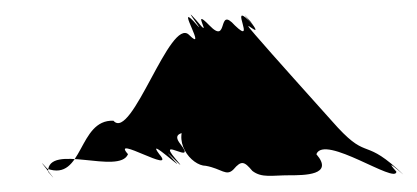

<svg xmlns="http://www.w3.org/2000/svg" viewBox="-20 -846 574 264"><path d="M378 -605C398 -605 440 -605 415 -634C426 -662 525 -592 525 -610C500 -638 554 -588 526 -614C478 -657 485 -624 436 -680C411 -708 356 -769 331 -798C303 -830 348 -785 324 -817C299 -845 347 -789 322 -818C295 -844 333 -782 303 -811C278 -839 295 -783 268 -811C240 -840 276 -786 250 -818C225 -846 271 -788 246 -817C222 -842 266 -772 240 -798C214 -824 161 -651 136 -680C87 -682 95 -596 45 -614C20 -642 71 -581 46 -610C46 -650 144 -605 156 -634C131 -662 224 -605 199 -634C178 -662 242 -602 218 -627C193 -655 246 -599 221 -628C194 -660 252 -617 228 -648C205 -677 282 -653 257 -682C246 -728 312 -705 287 -750C262 -778 257 -779 246 -779C235 -763 250 -728 239 -682C214 -653 243 -618 263 -618C285 -614 291 -603 301 -613C312 -626 316 -624 327 -611C340 -601 354 -605 378 -605Z"/></svg>

Font: Hussar Przerywany
Style: Regular
Weight: 400
Foundry: Cannot Into Space Fonts
Version: Version 0.982